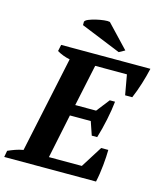

<svg xmlns="http://www.w3.org/2000/svg" viewBox="-153 -996 933 1093"><g transform="rotate(15 313.0 -450.0)"><path d="M650 -700Q640 -655 625 -607Q610 -559 592 -517H550L529 -635H342L290 -390H413L473 -467H504Q499 -418 486.5 -358Q474 -298 458 -246H426L399 -325H276L222 -65H416L496 -192H538Q538 -174 536.5 -150Q535 -126 532.5 -100Q530 -74 526 -48Q522 -22 517 0H-24L-17 -38Q3 -47 25.5 -55Q48 -63 72 -67L192 -633Q172 -637 152 -644.5Q132 -652 116 -662L124 -700ZM485 -764 451 -745 215 -841V-861Q218 -870 236.5 -877.5Q255 -885 278.5 -890.5Q302 -896 324.5 -898.5Q347 -901 358 -898Z"/></g></svg>

Font: PT Serif
Style: Bold Italic
Weight: 700
Italic angle: -12°
Designer: A.Korolkova, O.Umpeleva, V.Yefimov
Foundry: ParaType Ltd
Version: Version 1.000W OFL